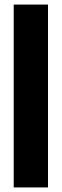

<svg xmlns="http://www.w3.org/2000/svg" viewBox="-20 -820 270 840"><path d="M40 0V-800H190V0Z"/></svg>

Font: Big Shoulders Stencil Display Black
Style: Regular
Weight: 900
Designer: Patric King
Foundry: XO Type Co
Version: Version 1.000